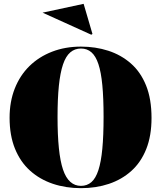

<svg xmlns="http://www.w3.org/2000/svg" viewBox="-20 -966 840 1001"><path d="M402 -723Q478 -723 544.5 -701.5Q611 -680 662 -635.5Q713 -591 741.5 -520.5Q770 -450 770 -351Q770 -258 742.5 -189Q715 -120 665 -75Q615 -30 548 -7.5Q481 15 402 15Q323 15 255 -8Q187 -31 136.5 -76.5Q86 -122 58 -191Q30 -260 30 -352Q30 -436 57 -504.5Q84 -573 133.5 -621.5Q183 -670 251.5 -696.5Q320 -723 402 -723ZM402 -713Q370 -713 346.5 -693Q323 -673 308.5 -630Q294 -587 287 -519.5Q280 -452 280 -356Q280 -262 287 -193.5Q294 -125 308.5 -82Q323 -39 346.5 -18Q370 3 402 3Q434 3 456.5 -16.5Q479 -36 493 -79Q507 -122 513.5 -190.5Q520 -259 520 -357Q520 -454 513.5 -522Q507 -590 493 -632Q479 -674 456.5 -693.5Q434 -713 402 -713ZM456 -785 202 -900 416 -946 462 -789Z"/></svg>

Font: Kalnia Thin
Style: Bold
Weight: 700
Version: Version 1.105